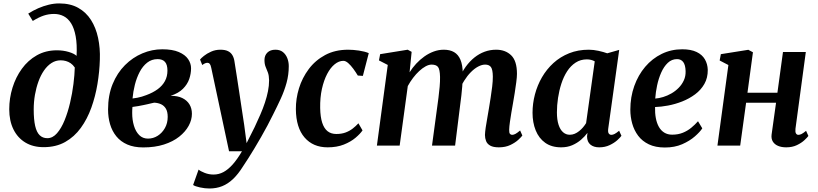

<svg xmlns="http://www.w3.org/2000/svg" viewBox="-20 -851 4778 1122"><path d="M235 9Q173 9 128 -18.2Q83 -45.5 58.5 -95.2Q34 -145 34 -212.5Q34 -277 53 -338.5Q72 -400 107.8 -449.2Q143.5 -498.5 195.2 -527.8Q247 -557 312.5 -557Q349.5 -557 381.5 -547.5Q413.5 -538 427.5 -524.5Q431 -592 422.2 -639Q413.5 -686 395.5 -714.8Q377.5 -743.5 352 -756.5Q326.5 -769.5 296 -769.5Q264.5 -769.5 235.8 -760Q207 -750.5 171.5 -728.5L145 -771.5Q173 -789.5 203.5 -802.8Q234 -816 265 -823.5Q296 -831 326 -831Q391 -831 437 -805.2Q483 -779.5 511.8 -734.2Q540.5 -689 553.2 -629.5Q566 -570 563.5 -502.5Q561.5 -432.5 549.5 -360.2Q537.5 -288 513.8 -221.8Q490 -155.5 452.2 -103.5Q414.5 -51.5 360.8 -21.2Q307 9 235 9ZM256.5 -43.5Q288 -43.5 313.2 -72.5Q338.5 -101.5 357.5 -148.2Q376.5 -195 389.5 -250.5Q402.5 -306 409.2 -360.2Q416 -414.5 417 -456.5Q406 -472.5 392.8 -481.5Q379.5 -490.5 364.8 -494.5Q350 -498.5 334.5 -498.5Q305.5 -498.5 281 -482.8Q256.5 -467 237.2 -439.2Q218 -411.5 204.8 -375Q191.5 -338.5 184.2 -296.8Q177 -255 177 -211.5Q177 -152.5 185.5 -115.2Q194 -78 211.8 -60.8Q229.5 -43.5 256.5 -43.5Z M817 10.5Q763 10.5 724 -6.5Q685 -23.5 660 -54.2Q635 -85 623.2 -125.2Q611.5 -165.5 611.5 -211Q611.5 -294.5 638.2 -359.8Q665 -425 710.2 -470.2Q755.5 -515.5 812 -539.2Q868.5 -563 928 -563Q987.5 -563 1024.8 -547Q1062 -531 1079.2 -505.8Q1096.5 -480.5 1096.5 -452Q1096.5 -420.5 1085.8 -389.2Q1075 -358 1049 -332Q1023 -306 977 -291Q1018 -291.5 1045.5 -278Q1073 -264.5 1087.2 -241Q1101.5 -217.5 1101.5 -186Q1101.5 -150.5 1082.5 -115.8Q1063.5 -81 1027.2 -52.2Q991 -23.5 938 -6.5Q885 10.5 817 10.5ZM845 -41Q875.5 -41 901.5 -57.5Q927.5 -74 943.8 -102.8Q960 -131.5 960 -168Q960 -198 949.5 -215.8Q939 -233.5 921.2 -241.8Q903.5 -250 881 -251Q873 -249.5 863 -247Q853 -244.5 841.8 -242Q830.5 -239.5 818.5 -237Q803.5 -234 787.5 -231Q771.5 -228 754 -226Q753 -217.5 752.8 -208.5Q752.5 -199.5 752.5 -190.5Q752.5 -150 762.8 -116Q773 -82 793.5 -61.5Q814 -41 845 -41ZM754.5 -275.5Q769 -277 782.5 -279.8Q796 -282.5 808.8 -286.2Q821.5 -290 834.5 -295Q874 -309.5 901.8 -330Q929.5 -350.5 944 -377.5Q958.5 -404.5 958.5 -438.5Q958.5 -473 944.2 -489.2Q930 -505.5 901 -505.5Q866.5 -505.5 840.2 -485Q814 -464.5 796.2 -430.5Q778.5 -396.5 768.2 -356Q758 -315.5 754.5 -275.5Z M1214.5 -454.5Q1211 -471.5 1205.8 -477.8Q1200.5 -484 1192.5 -484Q1185 -484 1177.8 -480.8Q1170.5 -477.5 1162 -471L1149 -503Q1154.5 -510.5 1171.5 -524.2Q1188.5 -538 1213.5 -549.2Q1238.5 -560.5 1268 -560.5Q1295.5 -560.5 1312.2 -552.2Q1329 -544 1338.2 -528.2Q1347.5 -512.5 1350.5 -490Q1357.5 -445 1364.8 -398.8Q1372 -352.5 1379 -306Q1386 -259.5 1393 -213Q1400 -166.5 1407 -121L1421 -14.5L1468 -108Q1486 -146 1501.5 -181.8Q1517 -217.5 1528.2 -251.5Q1539.5 -285.5 1546 -318Q1552.5 -350.5 1552.5 -381.5Q1552 -410 1545.5 -427.2Q1539 -444.5 1532.2 -460.5Q1525.5 -476.5 1525.5 -500.5Q1525.5 -527 1542.5 -543.8Q1559.5 -560.5 1589.5 -560.5Q1616 -560.5 1633 -547Q1650 -533.5 1658.8 -511.5Q1667.5 -489.5 1667.5 -464.5Q1667.5 -414 1654.5 -366.8Q1641.5 -319.5 1620.5 -274Q1599.5 -228.5 1576 -182Q1561 -151 1543 -117.5Q1525 -84 1505.8 -50.2Q1486.5 -16.5 1467.5 15Q1448.5 46.5 1431.2 73.8Q1414 101 1400 121.5Q1372 166.5 1342 195Q1312 223.5 1278.2 237Q1244.5 250.5 1204 250.5Q1177 250.5 1148.5 244.2Q1120 238 1108.5 230L1140.5 140Q1151 149.5 1175.8 159.2Q1200.5 169 1228 169Q1258.5 169 1285.8 154.5Q1313 140 1339.8 110Q1366.5 80 1394 33H1318.5Z M1894.5 10Q1809.5 10 1759.8 -47.5Q1710 -105 1709 -213Q1708.5 -274 1727.2 -335Q1746 -396 1784.2 -447.2Q1822.5 -498.5 1880.2 -529.5Q1938 -560.5 2014.5 -560.5Q2043.5 -560.5 2077.5 -555.5Q2111.5 -550.5 2135 -540.5L2100.5 -407.5L2071 -409.5Q2059 -429.5 2044.5 -449.2Q2030 -469 2015 -482.2Q2000 -495.5 1986.5 -495.5Q1960.5 -495.5 1935.8 -475.5Q1911 -455.5 1891.8 -418.8Q1872.5 -382 1861.2 -331.5Q1850 -281 1851 -220Q1852 -167 1863 -133.5Q1874 -100 1894.5 -84Q1915 -68 1945.5 -68Q1975.5 -68 1998.8 -76.5Q2022 -85 2040.5 -99.2Q2059 -113.5 2074.5 -130.5L2098.5 -89Q2085 -69 2057.5 -45.8Q2030 -22.5 1989.2 -6.2Q1948.5 10 1894.5 10Z M2385.5 -548 2373.5 -428.5Q2390 -455 2412 -478.8Q2434 -502.5 2460 -521Q2486 -539.5 2514.8 -550Q2543.5 -560.5 2573.5 -560.5Q2609.5 -560.5 2633.8 -546.2Q2658 -532 2670.8 -501.8Q2683.5 -471.5 2684.5 -422Q2685 -415 2684.8 -406.5Q2684.5 -398 2683.5 -388.8Q2682.5 -379.5 2681.5 -370L2663 -391Q2679.5 -430.5 2702.2 -461.8Q2725 -493 2752.5 -515Q2780 -537 2812 -548.8Q2844 -560.5 2879.5 -560.5Q2933.5 -560.5 2967.2 -527.8Q3001 -495 3001 -419.5Q3001 -401 2997 -370.8Q2993 -340.5 2987.8 -307.2Q2982.5 -274 2977.5 -246Q2973 -220.5 2968.2 -192.5Q2963.5 -164.5 2959.8 -138.2Q2956 -112 2955.5 -92.5Q2955 -75 2960 -69Q2965 -63 2972.5 -63Q2982 -63 2992.5 -68.8Q3003 -74.5 3019.5 -88.5L3032.5 -59Q3026.5 -50.5 3008.8 -34Q2991 -17.5 2962.5 -3.8Q2934 10 2895 10Q2862.5 10 2844.8 0Q2827 -10 2820.5 -26.8Q2814 -43.5 2814 -62.5Q2814.5 -79 2818.2 -105Q2822 -131 2827.5 -161Q2833 -191 2837.5 -219.5Q2842 -247.5 2847.2 -280Q2852.5 -312.5 2856.2 -344.8Q2860 -377 2860 -403.5Q2859.5 -444.5 2849 -459Q2838.5 -473.5 2815 -473.5Q2796 -473.5 2774.2 -462Q2752.5 -450.5 2731.5 -429.2Q2710.5 -408 2692.5 -379.2Q2674.5 -350.5 2662.5 -316L2684 -394Q2683.5 -371.5 2681.2 -345.8Q2679 -320 2676.2 -294Q2673.5 -268 2670 -244.5L2639.5 0H2504.5L2534 -218.5Q2538 -247 2542.2 -279.5Q2546.5 -312 2549.2 -343.8Q2552 -375.5 2551.5 -402Q2550.5 -446 2539.5 -459.8Q2528.5 -473.5 2502 -473.5Q2486 -473.5 2467.5 -463.5Q2449 -453.5 2430 -436Q2411 -418.5 2393.8 -395.8Q2376.5 -373 2363 -348L2315.5 0H2182.5L2246 -471.5L2194.5 -498L2201.5 -534.5L2362.5 -560.5Z M3534.5 -100.5Q3531.5 -79.5 3537.2 -71.2Q3543 -63 3553 -63Q3561.5 -63 3572 -68.5Q3582.5 -74 3598 -87L3611.5 -57.5Q3605.5 -48.5 3587.8 -32.2Q3570 -16 3542.8 -3Q3515.5 10 3481.5 10Q3449.5 10 3430.2 -6Q3411 -22 3410.5 -53L3413 -74.5Q3397.5 -53.5 3375.2 -34.2Q3353 -15 3324.2 -2.5Q3295.5 10 3259 10Q3203.5 10 3166.2 -16.5Q3129 -43 3110.5 -89Q3092 -135 3092 -192Q3092 -246 3106 -299.2Q3120 -352.5 3147.2 -399.5Q3174.5 -446.5 3214.2 -482.8Q3254 -519 3306 -539.8Q3358 -560.5 3420.5 -560.5Q3447.5 -560.5 3477.2 -554Q3507 -547.5 3528.5 -539.5L3598.5 -559.5ZM3455.5 -492.5Q3446 -498 3434.2 -501Q3422.5 -504 3409.5 -504Q3372.5 -504 3343.8 -485.2Q3315 -466.5 3294.2 -434.5Q3273.5 -402.5 3260.5 -362.2Q3247.5 -322 3241 -278.8Q3234.5 -235.5 3234.5 -194.5Q3234.5 -151.5 3244 -122.2Q3253.5 -93 3270.5 -78.2Q3287.5 -63.5 3309.5 -63.5Q3324.5 -63.5 3338.2 -69.2Q3352 -75 3364.2 -84.8Q3376.5 -94.5 3386.8 -106.5Q3397 -118.5 3405 -131.5Z M4084 -101Q4070.5 -80 4040.5 -53.8Q4010.5 -27.5 3966.5 -8.2Q3922.5 11 3865.5 11Q3810.5 11 3771.8 -7.5Q3733 -26 3709.2 -57.8Q3685.5 -89.5 3674.5 -129Q3663.5 -168.5 3663.5 -209.5Q3663.5 -284 3686.5 -348.2Q3709.5 -412.5 3750.5 -460.8Q3791.5 -509 3846.8 -536Q3902 -563 3966.5 -563Q4018 -563 4050.8 -547.2Q4083.5 -531.5 4099.2 -504.2Q4115 -477 4116 -443Q4116.5 -396 4096.2 -360.5Q4076 -325 4042 -299.8Q4008 -274.5 3966.8 -258.2Q3925.5 -242 3884 -234.2Q3842.5 -226.5 3808 -225.5Q3807 -190.5 3812.5 -161Q3818 -131.5 3830.2 -109.8Q3842.5 -88 3862 -76Q3881.5 -64 3908 -64Q3942.5 -64 3970.2 -75.2Q3998 -86.5 4020 -104.8Q4042 -123 4059 -142.5ZM3936.5 -505.5Q3905.5 -505.5 3882.5 -483.8Q3859.5 -462 3844 -427Q3828.5 -392 3820 -352Q3811.5 -312 3809 -275Q3830.5 -276.5 3855.2 -284Q3880 -291.5 3903.5 -305Q3927 -318.5 3946 -337.8Q3965 -357 3976.2 -381.5Q3987.5 -406 3986.5 -435.5Q3985.5 -471 3972.8 -488.2Q3960 -505.5 3936.5 -505.5Z M4628.5 -98.5Q4626.5 -79.5 4631.5 -71.2Q4636.5 -63 4645.5 -63Q4654 -63 4663.8 -67.8Q4673.5 -72.5 4690.5 -86.5L4704 -56.5Q4698 -48 4681 -32Q4664 -16 4637 -3Q4610 10 4574.5 10Q4547 10 4526.8 1.5Q4506.5 -7 4496.2 -23.8Q4486 -40.5 4489 -64.5L4515 -250.5H4340L4305.5 0H4172.5L4236.5 -471L4185.5 -497.5L4192.5 -534.5L4353 -560L4380 -545.5L4348 -309H4523L4555.5 -547H4689Z"/></svg>

Font: Merriweather 36pt
Style: Bold Italic
Weight: 700
Italic angle: -7.8°
Version: Version 2.101